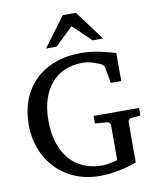

<svg xmlns="http://www.w3.org/2000/svg" viewBox="-99 -992 893 1085"><g transform="rotate(-10 347.5 -450.0)"><path d="M619.1 -275.9Q608.4 -274.9 603.3 -268.8Q598.1 -262.7 598.1 -254.9V-23.9Q567.9 -12.7 533.7 -3.9Q504.4 3.9 466.6 10Q428.7 16.1 388.2 16.1Q332.5 16.1 284.9 2.9Q237.3 -10.3 198.5 -34.2Q159.7 -58.1 129.9 -91.1Q100.1 -124 79.8 -163.1Q59.6 -202.1 49.3 -246.3Q39.1 -290.5 39.1 -336.9Q39.1 -415.5 64 -480.2Q88.9 -544.9 135.7 -590.8Q182.6 -636.7 249.8 -661.9Q316.9 -687 400.9 -687Q429.2 -687 454.8 -683.8Q480.5 -680.7 504.4 -675.8Q528.3 -670.9 551.3 -664.8Q574.2 -658.7 597.2 -652.8V-491.2H537.1L521 -581.1Q519.5 -589.8 513.7 -595.9Q507.8 -602.1 501 -605Q493.7 -607.9 483.2 -612.3Q472.7 -616.7 459.5 -620.8Q446.3 -625 430.4 -627.9Q414.6 -630.9 397 -630.9Q342.8 -630.9 297.9 -611.8Q252.9 -592.8 220.7 -556.2Q188.5 -519.5 170.7 -465.6Q152.8 -411.6 152.8 -341.8Q152.8 -270 170.9 -213.9Q189 -157.7 222.4 -119.1Q255.9 -80.6 303.2 -60.3Q350.6 -40 409.2 -40Q425.8 -40 440.9 -42.5Q456.1 -44.9 467.8 -47.6Q479.5 -50.3 487.3 -52.7Q495.1 -55.2 497.1 -55.2V-254.9Q497.1 -262.7 491.9 -268.8Q486.8 -274.9 476.1 -275.9L409.2 -280.8V-324.2H669.9V-280.8ZM477.5 -746.1 374.5 -845.2 270.5 -746.1H210.4L336.4 -915.5H411.6L537.6 -746.1Z"/></g></svg>

Font: Charis SIL Am
Style: Regular
Weight: 400
Foundry: SIL International
Version: Version 5.000